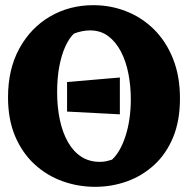

<svg xmlns="http://www.w3.org/2000/svg" viewBox="-20 -702 726 742"><path d="M443.2 -260.2 239.2 -270.8V-385L443.2 -402.5ZM347.8 20Q281.5 20 221.2 -1.8Q161 -23.5 113.5 -67.1Q66 -110.8 38.5 -175.5Q11 -240.2 11 -326.2Q11 -435 55 -515Q99 -595 173.8 -638.5Q248.5 -682 340.5 -682Q407.8 -682 468.1 -658.2Q528.5 -634.5 575.1 -588.4Q621.8 -542.2 648.6 -475.1Q675.5 -408 675.5 -321.5Q675.5 -235.5 648.9 -171.2Q622.2 -107 576.1 -64.8Q530 -22.5 471.1 -1.2Q412.2 20 347.8 20ZM365.8 -76.5Q380 -76.5 391.1 -79Q402.2 -81.5 412.8 -85Q445.5 -115 465.5 -177.6Q485.5 -240.2 485.5 -318.8Q485.5 -370 476.2 -417.4Q467 -464.8 447.5 -502.4Q428 -540 398.5 -562.2Q369 -584.5 327.8 -584.5Q312.5 -584.5 296.4 -581.2Q280.2 -578 265.5 -572Q247.5 -554.8 232.6 -522.6Q217.8 -490.5 209.2 -445.6Q200.8 -400.8 200.8 -346.2Q200.8 -287.2 211.5 -237.8Q222.2 -188.2 243.2 -151.9Q264.2 -115.5 294.8 -96Q325.2 -76.5 365.8 -76.5Z"/></svg>

Font: Eczar
Style: Regular
Weight: 400
Designer: Vaibhav Singh
Foundry: Rosetta Type Foundry
Version: Version 2.000